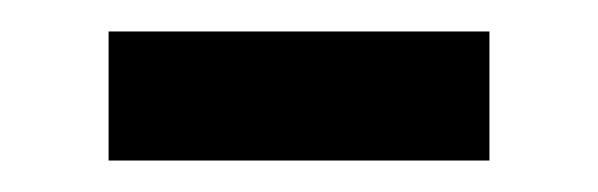

<svg xmlns="http://www.w3.org/2000/svg" viewBox="-20 -358 380 122"><path d="M49 -338H291V-256H49Z"/></svg>

Font: ltelugu25
Style: Book
Weight: 400
Designer: Jelle Bosma - Monotype Design Team
Foundry: Monotype Imaging Inc.
Version: Version 2.003